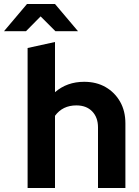

<svg xmlns="http://www.w3.org/2000/svg" viewBox="-84 -940 697 960"><path d="M54 0V-700L191 -730V-479Q251 -531 337 -531Q398 -531 444 -504.5Q490 -478 516.5 -431.5Q543 -385 543 -323V0H406V-303Q406 -353 377 -383Q348 -413 298 -413Q229 -413 191 -361V0ZM193 -784 119 -858 46 -784H-64L51 -920H191L306 -784Z"/></svg>

Font: Red Hat Display
Style: Bold
Weight: 700
Designer: Pentagram, MCKL
Foundry: Pentagram, MCKL
Version: Version 1.023; ttfautohint (v1.8.3)